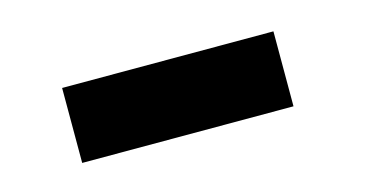

<svg xmlns="http://www.w3.org/2000/svg" viewBox="-31 -823 548 287"><g transform="rotate(-15 243.0 -680.0)"><path d="M71 -738H398V-622H71Z"/></g></svg>

Font: Panefresco 999wt
Style: Regular
Weight: 900
Version: Version 1.001